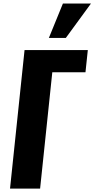

<svg xmlns="http://www.w3.org/2000/svg" viewBox="-20 -1102 552 1122"><path d="M265.6 -880.4 347.7 -1081.5H511.7L364.7 -880.4ZM38.6 0 123.5 -809.6H493.2L479.5 -679.7H285.6L214.4 0Z"/></svg>

Font: Oswald
Style: Bold
Weight: 700
Designer: Vernon Adams
Foundry: Vernon Adams
Version: 3.0; ttfautohint (v0.94.23-7a4d-dirty) -l 8 -r 50 -G 200 -x 